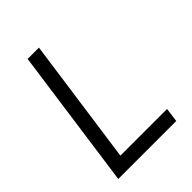

<svg xmlns="http://www.w3.org/2000/svg" viewBox="-214 -852 960 960"><g transform="rotate(-45 266.0 -372.5)"><path d="M461 0 471 -75H141L235 -745H155L51 0Z"/></g></svg>

Font: Plus Jakarta Sans
Style: Italic
Weight: 400
Italic angle: -8°
Designer: Gumpita Rahayu
Foundry: Tokotype
Version: Version 2.071;gftools[0.9.30]